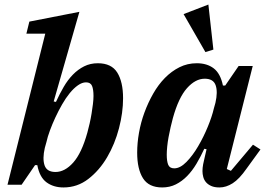

<svg xmlns="http://www.w3.org/2000/svg" viewBox="-20 -812 1171 844"><path d="M259 12Q215 12 184.5 -10.5Q154 -33 144 -86H134L75 0H13L179 -664H96L109 -717L329 -760L216 -366L226 -364Q242 -399 260 -430Q278 -461 300.5 -484Q323 -507 350 -520.5Q377 -534 410 -534Q470 -534 495.5 -493Q521 -452 521 -380Q521 -317 503 -248Q485 -179 451 -121Q417 -63 368.5 -25.5Q320 12 259 12ZM224 -56Q265 -56 302 -97.5Q339 -139 364 -229Q369 -247 374 -269Q379 -291 382.5 -312.5Q386 -334 388.5 -354.5Q391 -375 391 -390Q391 -419 384.5 -434.5Q378 -450 358 -450Q341 -450 322.5 -437Q304 -424 286.5 -402.5Q269 -381 253 -353Q237 -325 223.5 -296Q210 -267 199.5 -238.5Q189 -210 184 -187L177 -162Q166 -114 176 -85Q186 -56 224 -56Z M693 12Q634 12 608.5 -28.5Q583 -69 583 -141Q583 -183 591 -228.5Q599 -274 615 -317.5Q631 -361 653.5 -400.5Q676 -440 705 -469.5Q734 -499 769 -516.5Q804 -534 845 -534Q890 -534 919.5 -511.5Q949 -489 960 -436H970L1029 -522H1091L977 -69L995 -61L1092 -176L1125 -155L1064 -71Q1032 -25 1003 -6.5Q974 12 945 12Q923 12 908.5 5.5Q894 -1 885.5 -11Q877 -21 873.5 -34Q870 -47 870 -60Q870 -74 873 -90Q876 -106 879 -117L888 -156L878 -158Q862 -123 843.5 -92Q825 -61 802.5 -38Q780 -15 753 -1.5Q726 12 693 12ZM746 -72Q772 -72 799.5 -100Q827 -128 851 -169Q875 -210 893.5 -255Q912 -300 920 -335L927 -360Q938 -408 928 -437Q918 -466 880 -466Q839 -466 802 -424.5Q765 -383 740 -293Q735 -275 730 -253Q725 -231 721 -209.5Q717 -188 715 -167.5Q713 -147 713 -132Q713 -103 719.5 -87.5Q726 -72 746 -72ZM787 -750 896 -792 918 -594 883 -583Z"/></svg>

Font: IBM Plex Serif SmBld
Style: Italic
Weight: 600
Italic angle: -14°
Designer: Mike Abbink, Paul van der Laan, Pieter van Rosmalen
Foundry: Bold Monday
Version: Version 3.001